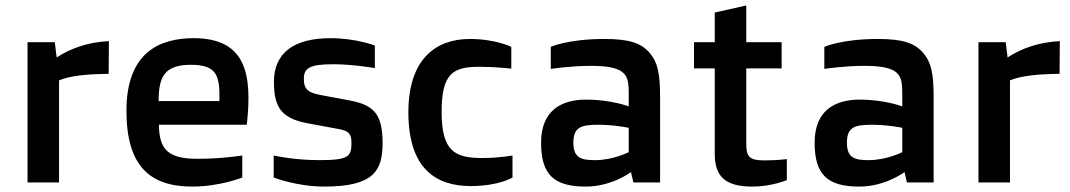

<svg xmlns="http://www.w3.org/2000/svg" viewBox="-20 -670 3930 705"><path d="M81.1 0H196.8V-375C238.8 -392.1 297.9 -397.9 378.9 -398.9L379.9 -519C301.8 -515.1 238.8 -492.2 188 -459L181.2 -515.1H81.1Z M444.3 -263.2C444.3 -57.1 533.2 15.1 686.5 15.1C786.6 15.1 869.6 -18.1 869.6 -18.1V-99.1C869.6 -99.1 796.4 -86.9 705.6 -86.9C597.7 -86.9 564.5 -120.1 563.5 -211.9H886.2C906.2 -393.1 886.2 -529.8 691.4 -529.8C566.4 -529.8 444.3 -478 444.3 -263.2ZM562.5 -298.8C562.5 -386.2 582.5 -432.1 680.7 -432.1C778.3 -432.1 787.6 -390.1 785.6 -298.8Z M984.9 -18.1C984.9 -18.1 1069.8 15.1 1170.9 15.1C1354.5 15.1 1384.8 -44.9 1384.8 -145C1384.8 -251 1352.5 -284.2 1265.6 -300.8L1153.8 -321.8C1103.5 -331.1 1095.7 -350.1 1095.7 -380.9C1095.7 -420.9 1118.7 -434.1 1203.6 -434.1C1277.8 -434.1 1356.4 -419.9 1356.4 -419.9V-502.9C1356.4 -502.9 1286.6 -529.8 1193.8 -529.8C1060.5 -529.8 985.8 -477.1 985.8 -369.1C985.8 -269 1018.6 -232.9 1117.7 -215.8L1225.6 -195.8C1266.6 -189 1270.5 -170.9 1270.5 -145C1270.5 -95.2 1259.8 -82 1152.8 -82C1056.6 -82 984.9 -99.1 984.9 -99.1Z M1479.5 -257.8C1479.5 -48.8 1582.5 13.2 1708.5 13.2C1811.5 13.2 1861.8 -18.1 1861.8 -18.1V-99.1C1861.8 -99.1 1814.5 -89.8 1750.5 -89.8C1649.4 -89.8 1601.6 -115.2 1601.6 -258.8C1601.6 -398.9 1641.6 -424.8 1739.7 -424.8C1800.8 -424.8 1857.4 -418 1857.4 -418V-498C1857.4 -498 1799.8 -526.9 1704.6 -526.9C1580.6 -526.9 1479.5 -453.1 1479.5 -257.8Z M1966.8 -146C1966.8 -28.8 2013.7 15.1 2130.9 15.1C2226.6 15.1 2296.9 -38.1 2296.9 -38.1L2305.7 0H2403.8V-312C2403.8 -399.9 2395 -439.9 2367.7 -473.1C2335 -513.2 2288.6 -526.9 2198.7 -526.9C2065.9 -526.9 2002.4 -498 2002.4 -498V-417C2002.4 -417 2075.2 -428.2 2148.4 -428.2C2206.5 -428.2 2241.7 -421.9 2262.7 -407.2C2282.7 -392.1 2288.6 -375 2288.6 -327.1V-279.3C2288.6 -279.3 2224.6 -304.2 2131.8 -304.2C2040 -304.2 1966.8 -263.2 1966.8 -146ZM2085.4 -146C2085.4 -203.1 2113.3 -211.9 2177.7 -211.9C2235.8 -211.9 2288.6 -200.7 2288.6 -200.7V-111.3C2288.6 -111.3 2231.4 -82 2165.5 -82C2115.2 -82 2085.4 -88.9 2085.4 -146Z M2604.5 -105C2604.5 -23.9 2641.1 15.1 2742.2 15.1C2814.5 15.1 2869.1 -8.8 2869.1 -8.8V-85.9C2869.1 -85.9 2837.4 -81.1 2786.1 -81.1C2731.4 -81.1 2720.2 -94.2 2720.2 -142.1V-418.9H2850.1V-515.1H2720.2V-649.9L2604.5 -624V-515.1H2528.3V-418.9H2604.5Z M2971.2 -146C2971.2 -28.8 3018.1 15.1 3135.3 15.1C3231 15.1 3301.3 -38.1 3301.3 -38.1L3310.1 0H3408.2V-312C3408.2 -399.9 3399.4 -439.9 3372.1 -473.1C3339.4 -513.2 3293 -526.9 3203.1 -526.9C3070.3 -526.9 3006.8 -498 3006.8 -498V-417C3006.8 -417 3079.6 -428.2 3152.8 -428.2C3210.9 -428.2 3246.1 -421.9 3267.1 -407.2C3287.1 -392.1 3293 -375 3293 -327.1V-279.3C3293 -279.3 3229 -304.2 3136.2 -304.2C3044.4 -304.2 2971.2 -263.2 2971.2 -146ZM3089.8 -146C3089.8 -203.1 3117.7 -211.9 3182.1 -211.9C3240.2 -211.9 3293 -200.7 3293 -200.7V-111.3C3293 -111.3 3235.8 -82 3169.9 -82C3119.6 -82 3089.8 -88.9 3089.8 -146Z M3572.8 0H3688.5V-375C3730.5 -392.1 3789.6 -397.9 3870.6 -398.9L3871.6 -519C3793.5 -515.1 3730.5 -492.2 3679.7 -459L3672.9 -515.1H3572.8Z"/></svg>

Font: Doppio One
Style: Regular
Weight: 400
Designer: Szymon Celej
Foundry: Sorkin Type Co
Version: Version 1.002